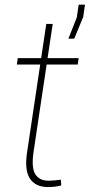

<svg xmlns="http://www.w3.org/2000/svg" viewBox="-20 -771 375 802"><path d="M182.1 -16.1Q203.6 -16.1 234.4 -20.5L235.8 3.4Q212.9 10.3 179.7 10.3Q128.4 10.3 105 -24.9Q81.5 -60.1 93.3 -136.2L147.9 -501.5H50.3L54.2 -528.3H151.9L173.3 -670.9H200.2L178.7 -528.3H308.6L304.7 -501.5H174.8L120.1 -136.2Q110.4 -68.8 127.9 -42.5Q145.5 -16.1 182.1 -16.1ZM327.6 -700.2 290 -609.4H265.6L300.8 -698.2L308.6 -751.5H335Z"/></svg>

Font: Roboto-ThinItalic
Style: Italic
Weight: 250
Italic angle: -12°
Designer: Google
Version: Version 1.100141; 2013; ttfautohint (v0.94.14-c901) -l 8 -r 